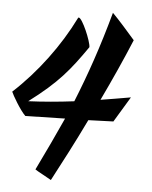

<svg xmlns="http://www.w3.org/2000/svg" viewBox="-55 -744 689 873"><g transform="rotate(5 290.0 -308.0)"><path d="M332 -534C332 -561 288 -664 272 -664C270 -664 269 -662 268 -660C205 -532 109 -402 0 -302C6 -287 44 -221 69 -197C113 -198 178 -199 250 -201C215 -124 178 -45 136 41C145 48 192 72 210 83C254 0 306 -99 356 -203C396 -204 435 -206 470 -207L540 -323C493 -315 448 -307 403 -300C450 -398 494 -496 530 -583C498 -620 454 -670 425 -699C381 -539 336 -409 285 -283C213 -274 144 -268 76 -265C206 -362 258 -427 332 -534Z"/></g></svg>

Font: Yesteryear
Style: Regular
Weight: 400
Designer: Astigmatic (AOETI)
Foundry: Astigmatic (AOETI)
Version: Version 1.000